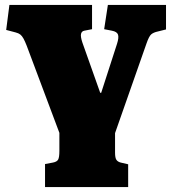

<svg xmlns="http://www.w3.org/2000/svg" viewBox="-20 -537 695 776"><path d="M162 219V126L194 120Q210 117 215 108Q220 99 220 73V0L88 -352Q81 -370 75 -381Q69 -392 62 -397.5Q55 -403 43 -406L5 -416L18 -517H352V-419L321 -413Q310 -411 307.5 -400Q305 -389 313 -365L385 -162H389L453 -360Q461 -385 457 -397Q453 -409 432 -413L401 -419L416 -517H651V-418L619 -410Q600 -406 591 -398Q582 -390 572 -361L445 1V80Q445 101 450.5 109Q456 117 468 120L498 127V219Z"/></svg>

Font: Literata Black
Style: Regular
Weight: 900
Designer: Latin by Veronika Burian and Jose Scaglione. Greek by Irene Vlachou. Cyrillic by Vera Evstafieva.
Foundry: TypeTogether
Version: Version 3.103;gftools[0.9.29]